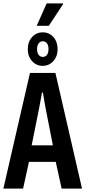

<svg xmlns="http://www.w3.org/2000/svg" viewBox="-20 -1120 507 1140"><path d="M0 0 158 -687H309L467 0H346L311 -159H152L117 0ZM168 -257H294L251 -476Q250 -482 248 -493Q246 -504 243.5 -517.5Q241 -531 239 -544.5Q237 -558 235 -570H229Q227 -556 223.5 -538Q220 -520 217 -503Q214 -486 212 -476ZM233 -729Q196 -729 170.5 -757Q145 -785 145 -828Q145 -872 170.5 -900Q196 -928 234 -928Q272 -928 297 -900Q322 -872 322 -828Q322 -785 296.5 -757Q271 -729 233 -729ZM234 -782Q250 -782 259 -794.5Q268 -807 268 -829Q268 -850 259 -862.5Q250 -875 234 -875Q219 -875 209.5 -862.5Q200 -850 200 -828Q200 -807 209.5 -794.5Q219 -782 234 -782ZM198 -967 257 -1100H354L355 -1096L270 -967Z"/></svg>

Font: Archivo ExtraCondensed SemiBold
Style: Regular
Weight: 600
Width: 2
Designer: Hector Gatti
Foundry: Omnibus-Type
Version: Version 2.001